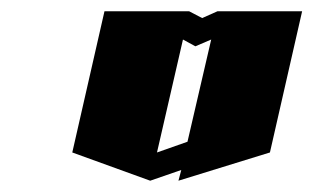

<svg xmlns="http://www.w3.org/2000/svg" viewBox="-20 -520 555 340"><path d="M165 -500H315L338 -488L365 -500H515L458 -250L296 -200L301 -219L246 -200L108 -250ZM304 -450 258 -250 312 -269 354 -450 326 -438Z"/></svg>

Font: SOV_Meka
Style: Italic
Weight: 400
Italic angle: -13°
Version: Version 1.00